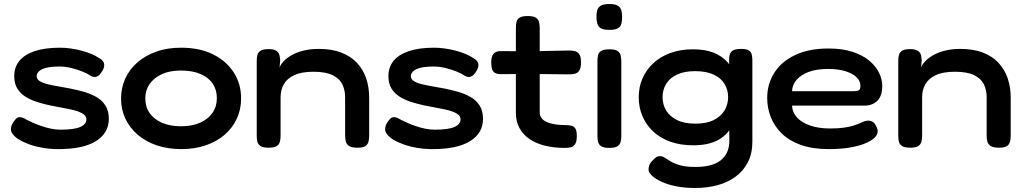

<svg xmlns="http://www.w3.org/2000/svg" viewBox="-20 -728 5108 958"><path d="M272 16Q232 16 195.5 10Q159 4 128 -7Q97 -18 75 -31.5Q53 -45 43 -60Q35 -70 34.5 -81.5Q34 -93 39.5 -106Q45 -119 56 -131Q67 -145 81 -143.5Q95 -142 112 -131Q125 -124 144.5 -115.5Q164 -107 187 -99Q210 -91 234.5 -86Q259 -81 282 -81Q350 -81 380.5 -94.5Q411 -108 411 -132Q411 -146 400 -155.5Q389 -165 370.5 -171.5Q352 -178 328.5 -183Q305 -188 279.5 -192.5Q254 -197 230 -202Q197 -209 165.5 -219Q134 -229 108 -245Q82 -261 66.5 -286Q51 -311 51 -348Q51 -392 76 -423.5Q101 -455 152 -472.5Q203 -490 279 -490Q306 -490 333.5 -486Q361 -482 387.5 -475Q414 -468 436.5 -458.5Q459 -449 475 -438Q499 -425 500 -406Q501 -387 486 -367Q475 -350 461.5 -345.5Q448 -341 434 -349Q416 -361 390 -371.5Q364 -382 334.5 -389Q305 -396 276 -396Q235 -396 210 -389.5Q185 -383 174 -372Q163 -361 163 -347Q163 -333 178 -323.5Q193 -314 217.5 -308Q242 -302 271 -297Q300 -292 327 -287Q362 -280 396.5 -270.5Q431 -261 460 -244.5Q489 -228 506 -201.5Q523 -175 523 -135Q523 -64 459 -24Q395 16 272 16Z M885 16Q818 16 763 -2.5Q708 -21 668 -55Q628 -89 606 -135Q584 -181 584 -236Q584 -290 605 -336Q626 -382 665.5 -416.5Q705 -451 760 -470.5Q815 -490 883 -490Q976 -490 1042.5 -457Q1109 -424 1146 -367Q1183 -310 1183 -237Q1183 -181 1161 -134.5Q1139 -88 1099.5 -54.5Q1060 -21 1005.5 -2.5Q951 16 885 16ZM883 -98Q938 -98 978 -115.5Q1018 -133 1040 -164.5Q1062 -196 1062 -238Q1062 -280 1041.5 -310.5Q1021 -341 981 -358.5Q941 -376 882 -376Q826 -376 786.5 -357.5Q747 -339 726 -308Q705 -277 705 -237Q705 -195 726.5 -164Q748 -133 788 -115.5Q828 -98 883 -98Z M1320 9Q1292 9 1279.5 0.5Q1267 -8 1264 -21.5Q1261 -35 1261 -52V-426Q1261 -442 1264.5 -454.5Q1268 -467 1280.5 -475Q1293 -483 1321 -483Q1344 -483 1356 -476Q1368 -469 1372 -459.5Q1376 -450 1376.5 -440.5Q1377 -431 1378 -427L1375 -391Q1380 -406 1395 -422Q1410 -438 1434 -452Q1458 -466 1492.5 -475Q1527 -484 1571 -484Q1636 -484 1683.5 -465.5Q1731 -447 1761.5 -414Q1792 -381 1807 -337Q1822 -293 1822 -240V-51Q1822 -35 1818.5 -21Q1815 -7 1803 1Q1791 9 1763 9Q1735 9 1722 0.5Q1709 -8 1705.5 -21.5Q1702 -35 1702 -52V-243Q1702 -279 1688 -307.5Q1674 -336 1639.5 -353Q1605 -370 1544 -370Q1484 -370 1448 -353Q1412 -336 1396 -307.5Q1380 -279 1380 -243V-51Q1380 -35 1376.5 -21Q1373 -7 1360.5 1Q1348 9 1320 9Z M2139 16Q2099 16 2062.5 10Q2026 4 1995 -7Q1964 -18 1942 -31.5Q1920 -45 1910 -60Q1902 -70 1901.5 -81.5Q1901 -93 1906.5 -106Q1912 -119 1923 -131Q1934 -145 1948 -143.5Q1962 -142 1979 -131Q1992 -124 2011.5 -115.5Q2031 -107 2054 -99Q2077 -91 2101.5 -86Q2126 -81 2149 -81Q2217 -81 2247.5 -94.5Q2278 -108 2278 -132Q2278 -146 2267 -155.5Q2256 -165 2237.5 -171.5Q2219 -178 2195.5 -183Q2172 -188 2146.5 -192.5Q2121 -197 2097 -202Q2064 -209 2032.5 -219Q2001 -229 1975 -245Q1949 -261 1933.5 -286Q1918 -311 1918 -348Q1918 -392 1943 -423.5Q1968 -455 2019 -472.5Q2070 -490 2146 -490Q2173 -490 2200.5 -486Q2228 -482 2254.5 -475Q2281 -468 2303.5 -458.5Q2326 -449 2342 -438Q2366 -425 2367 -406Q2368 -387 2353 -367Q2342 -350 2328.5 -345.5Q2315 -341 2301 -349Q2283 -361 2257 -371.5Q2231 -382 2201.5 -389Q2172 -396 2143 -396Q2102 -396 2077 -389.5Q2052 -383 2041 -372Q2030 -361 2030 -347Q2030 -333 2045 -323.5Q2060 -314 2084.5 -308Q2109 -302 2138 -297Q2167 -292 2194 -287Q2229 -280 2263.5 -270.5Q2298 -261 2327 -244.5Q2356 -228 2373 -201.5Q2390 -175 2390 -135Q2390 -64 2326 -24Q2262 16 2139 16Z M2798 10Q2746 10 2701.5 -0.5Q2657 -11 2624 -33Q2591 -55 2572.5 -88Q2554 -121 2554 -165V-589Q2554 -607 2557.5 -620Q2561 -633 2573.5 -640.5Q2586 -648 2613 -648Q2641 -648 2653.5 -640Q2666 -632 2669.5 -618.5Q2673 -605 2673 -589V-169Q2673 -150 2683 -137.5Q2693 -125 2710.5 -118Q2728 -111 2750.5 -107.5Q2773 -104 2798 -104Q2817 -104 2830.5 -101Q2844 -98 2851 -86.5Q2858 -75 2858 -49Q2858 -21 2849.5 -8.5Q2841 4 2827.5 7Q2814 10 2798 10ZM2478 -473 2631 -472 2819 -476Q2836 -476 2849.5 -472.5Q2863 -469 2871 -456.5Q2879 -444 2879 -416Q2879 -390 2871 -377Q2863 -364 2850 -360.5Q2837 -357 2820 -357L2636 -359L2475 -358Q2450 -359 2440.5 -372.5Q2431 -386 2431 -417Q2431 -446 2442.5 -459.5Q2454 -473 2478 -473Z M3020 10Q2992 10 2979.5 1.5Q2967 -7 2964 -20.5Q2961 -34 2961 -51V-423Q2961 -439 2964 -452.5Q2967 -466 2980 -474Q2993 -482 3021 -482Q3049 -482 3061 -474Q3073 -466 3076.5 -452Q3080 -438 3080 -421V-50Q3080 -33 3076.5 -19.5Q3073 -6 3060.5 2Q3048 10 3020 10ZM3020 -579Q2990 -579 2977 -587.5Q2964 -596 2960 -611Q2956 -626 2956 -644Q2956 -663 2960 -677Q2964 -691 2977.5 -699.5Q2991 -708 3021 -708Q3050 -708 3063.5 -699Q3077 -690 3080.5 -675.5Q3084 -661 3084 -642Q3084 -625 3080.5 -610Q3077 -595 3063.5 -587Q3050 -579 3020 -579Z M3447 210Q3396 210 3353.5 201.5Q3311 193 3280 178.5Q3249 164 3232.5 148Q3216 132 3216 119Q3216 107 3219.5 97Q3223 87 3233 76Q3247 61 3254.5 56Q3262 51 3274 51Q3285 51 3297 59Q3309 67 3327.5 78Q3346 89 3375 97Q3404 105 3450 105Q3489 105 3520.5 97.5Q3552 90 3574 73.5Q3596 57 3607.5 32.5Q3619 8 3619 -25L3618 -438Q3620 -465 3634 -474.5Q3648 -484 3677 -484Q3704 -484 3716 -476.5Q3728 -469 3731 -455.5Q3734 -442 3734 -426V-21Q3734 37 3712 80.5Q3690 124 3651 153Q3612 182 3560 196Q3508 210 3447 210ZM3439 -3Q3375 -3 3324.5 -21Q3274 -39 3239 -72Q3204 -105 3185.5 -148.5Q3167 -192 3167 -243Q3167 -293 3185.5 -336Q3204 -379 3239 -412Q3274 -445 3324.5 -463.5Q3375 -482 3438 -482Q3498 -482 3541 -465Q3584 -448 3611 -416.5Q3638 -385 3650.5 -341Q3663 -297 3663 -242Q3663 -167 3639.5 -113.5Q3616 -60 3567 -31.5Q3518 -3 3439 -3ZM3450 -111Q3505 -111 3541 -129Q3577 -147 3595 -177Q3613 -207 3613 -243Q3613 -280 3595 -309.5Q3577 -339 3540.5 -356Q3504 -373 3448 -373Q3393 -373 3357 -355.5Q3321 -338 3303.5 -309Q3286 -280 3286 -243Q3286 -206 3304 -176.5Q3322 -147 3358 -129Q3394 -111 3450 -111Z M4116 16Q4034 16 3975.5 -5Q3917 -26 3880 -62.5Q3843 -99 3825.5 -144.5Q3808 -190 3808 -239Q3808 -309 3843.5 -365Q3879 -421 3947.5 -453.5Q4016 -486 4114 -486Q4183 -486 4233.5 -469.5Q4284 -453 4317 -425.5Q4350 -398 4366 -365Q4382 -332 4382 -301Q4382 -248 4357 -224.5Q4332 -201 4294 -201H3932Q3933 -168 3956.5 -142Q3980 -116 4022.5 -101.5Q4065 -87 4121 -87Q4159 -87 4186.5 -90.5Q4214 -94 4232.5 -99.5Q4251 -105 4264 -110.5Q4277 -116 4287 -120.5Q4297 -125 4308 -126Q4320 -127 4331 -122Q4342 -117 4350 -102Q4357 -90 4358.5 -81Q4360 -72 4358 -64Q4354 -44 4323.5 -25.5Q4293 -7 4240 4.5Q4187 16 4116 16ZM3932 -273H4236Q4253 -273 4263 -276.5Q4273 -280 4273 -300Q4273 -324 4254 -342.5Q4235 -361 4199 -372.5Q4163 -384 4112 -384Q4054 -384 4014.5 -369Q3975 -354 3954 -329Q3933 -304 3932 -273Z M4521 9Q4493 9 4480.5 0.5Q4468 -8 4465 -21.5Q4462 -35 4462 -52V-426Q4462 -442 4465.5 -454.5Q4469 -467 4481.5 -475Q4494 -483 4522 -483Q4545 -483 4557 -476Q4569 -469 4573 -459.5Q4577 -450 4577.5 -440.5Q4578 -431 4579 -427L4576 -391Q4581 -406 4596 -422Q4611 -438 4635 -452Q4659 -466 4693.5 -475Q4728 -484 4772 -484Q4837 -484 4884.5 -465.5Q4932 -447 4962.5 -414Q4993 -381 5008 -337Q5023 -293 5023 -240V-51Q5023 -35 5019.5 -21Q5016 -7 5004 1Q4992 9 4964 9Q4936 9 4923 0.5Q4910 -8 4906.5 -21.5Q4903 -35 4903 -52V-243Q4903 -279 4889 -307.5Q4875 -336 4840.5 -353Q4806 -370 4745 -370Q4685 -370 4649 -353Q4613 -336 4597 -307.5Q4581 -279 4581 -243V-51Q4581 -35 4577.5 -21Q4574 -7 4561.5 1Q4549 9 4521 9Z"/></svg>

Font: Fredoka SemiExpanded Medium
Style: Regular
Weight: 500
Width: 6
Designer: Ben Nathan
Foundry: Milena B. Brandão, Ben Nathan
Version: Version 2.001